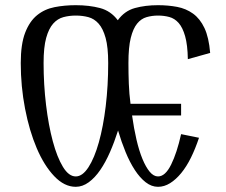

<svg xmlns="http://www.w3.org/2000/svg" viewBox="-20 -705 870 740"><path d="M747 -174Q733 -132 716 -97.5Q699 -63 678.5 -38Q658 -13 635.5 1Q613 15 589 15Q564 15 541.5 -2.5Q519 -20 499.5 -50Q480 -80 464 -119Q448 -158 435 -202Q421 -158 404 -119Q387 -80 366.5 -50Q346 -20 322 -2.5Q298 15 272 15Q228 15 189 -26Q150 -67 121.5 -134Q93 -201 76.5 -286.5Q60 -372 60 -462Q60 -535 77 -579Q94 -623 123 -646.5Q152 -670 190.5 -677.5Q229 -685 272 -685Q324 -685 365.5 -674Q407 -663 434 -627Q460 -663 500 -674Q540 -685 589 -685Q628 -685 662.5 -678.5Q697 -672 724 -652.5Q751 -633 768 -597Q785 -561 790 -501L704 -477Q703 -532 693.5 -565.5Q684 -599 668.5 -616.5Q653 -634 632.5 -639.5Q612 -645 589 -645Q566 -645 545 -639Q524 -633 508.5 -614Q493 -595 484 -559Q475 -523 475 -462Q475 -421 476.5 -382Q478 -343 483 -305H678V-260H489Q496 -210 506 -167Q516 -124 529 -92.5Q542 -61 557 -43Q572 -25 589 -25Q617 -25 639.5 -70.5Q662 -116 678 -188ZM272 -25Q298 -25 321 -60.5Q344 -96 361 -156.5Q378 -217 387.5 -296Q397 -375 397 -462Q397 -523 387 -559Q377 -595 360 -614Q343 -633 320.5 -639Q298 -645 272 -645Q247 -645 224.5 -639Q202 -633 185 -614Q168 -595 158 -559Q148 -523 148 -462Q148 -379 157.5 -300.5Q167 -222 183.5 -160.5Q200 -99 222.5 -62Q245 -25 272 -25Z"/></svg>

Font: Combo
Style: Regular
Weight: 400
Designer: Eduardo Rodriguez Tunni
Foundry: Eduardo Rodriguez Tunni
Version: Version 1.001